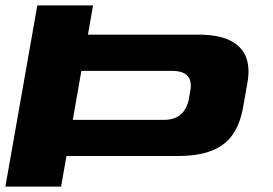

<svg xmlns="http://www.w3.org/2000/svg" viewBox="-23 -695 1016 715"><path d="M-3 0H204.5L224.5 -114H636.5Q715.5 -114 765.8 -134Q816 -154 843.5 -193.8Q871 -233.5 882 -294L898.5 -387.5Q908.5 -443 893 -482.8Q877.5 -522.5 834 -544.2Q790.5 -566 715 -566H304.5L323.5 -675H116ZM248 -248.5 280 -431H617.5Q649 -431 665 -420.8Q681 -410.5 685.2 -394.2Q689.5 -378 686 -359.5L679 -319.5Q675 -303 665.2 -286.5Q655.5 -270 636.2 -259.2Q617 -248.5 585.5 -248.5Z"/></svg>

Font: Anybody ExtraExpanded
Style: Bold Italic
Weight: 700
Width: 8
Italic angle: -10°
Version: Version 1.113;gftools[0.9.25]